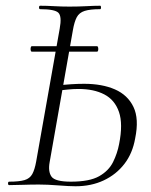

<svg xmlns="http://www.w3.org/2000/svg" viewBox="-20 -645 525 669"><path d="M91 -465Q88 -465 87 -469.5Q86 -474 87 -479Q88 -484 91 -484H318Q321 -484 322 -479Q323 -474 322 -469.5Q321 -465 318 -465ZM243 4Q221 4 183 1Q145 -2 116 -2Q86 -2 59 -1Q32 0 12 0Q8 0 8 -6Q8 -12 12 -12Q47 -12 65.5 -17.5Q84 -23 92.5 -38.5Q101 -54 106 -82L188 -545Q196 -588 183.5 -600.5Q171 -613 120 -613Q116 -613 116 -619Q116 -625 120 -625Q143 -625 168.5 -623.5Q194 -622 222 -622Q254 -622 281.5 -623.5Q309 -625 329 -625Q332 -625 332 -619Q332 -613 329 -613Q294 -613 275 -607Q256 -601 247.5 -585Q239 -569 234 -540L153 -80Q147 -47 159.5 -29.5Q172 -12 227 -12Q292 -12 325.5 -31Q359 -50 374 -80.5Q389 -111 395 -143Q409 -213 394.5 -255Q380 -297 343.5 -316Q307 -335 254 -335Q235 -335 216 -333Q197 -331 177 -329L179 -347Q205 -350 228 -351.5Q251 -353 273 -353Q336 -353 380.5 -333.5Q425 -314 445 -272.5Q465 -231 451 -163Q442 -111 413.5 -74Q385 -37 341.5 -16.5Q298 4 243 4Z"/></svg>

Font: Cormorant Infant Light
Style: Italic
Weight: 300
Italic angle: -10°
Designer: Christian Thalmann (Catharsis Fonts)
Foundry: Catharsis Fonts
Version: Version 4.001